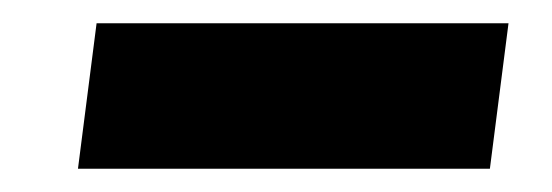

<svg xmlns="http://www.w3.org/2000/svg" viewBox="-20 -368 474 165"><path d="M63 -348H417L401 -223H47Z"/></svg>

Font: Haskoy ExtraBold
Style: Italic
Weight: 800
Designer: Ertekin Erdin
Foundry: Ertekin Erdin
Version: Version 2.000; ttfautohint (v1.8.4.7-5d5b)